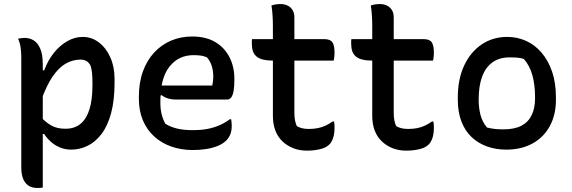

<svg xmlns="http://www.w3.org/2000/svg" viewBox="-20 -727 2820 947"><path d="M69 -536Q75 -537 80 -538Q85 -539 90.5 -539.5Q96 -540 101 -540Q126 -540 146 -528Q166 -516 178.5 -487Q191 -458 191 -409Q191 -330 191 -254.5Q191 -179 191 -104Q191 -29 191 46Q191 121 191 198Q185 199 180.5 199.5Q176 200 172.5 200Q169 200 163 200Q135 200 117.5 186.5Q100 173 92.5 150.5Q85 128 85 101Q85 26 85 -41Q85 -108 85 -172.5Q85 -237 85 -303Q85 -369 85 -442Q85 -471 81.5 -494Q78 -517 69 -536ZM388 -545Q432 -545 467.5 -518Q503 -491 524 -444.5Q545 -398 545 -338V-318Q545 -232 528 -169Q511 -106 481 -66.5Q451 -27 412.5 -8Q374 11 331 11Q301 11 275 0Q249 -11 229.5 -29Q210 -47 198 -66H178V-153Q206 -123 234 -107.5Q262 -92 303 -92Q348 -92 377.5 -116.5Q407 -141 421.5 -188.5Q436 -236 436 -306V-316Q436 -345 434 -366.5Q432 -388 426 -405Q417 -420 405.5 -426.5Q394 -433 377 -433Q339 -433 304.5 -413.5Q270 -394 239.5 -349.5Q209 -305 182 -229V-380H198Q216 -429 245.5 -466Q275 -503 312 -524Q349 -545 388 -545Z M928 -547Q995 -547 1041 -520Q1087 -493 1111.5 -445.5Q1136 -398 1136 -338V-333Q1136 -299 1132 -277.5Q1128 -256 1120 -246Q1112 -236 1100 -236H848Q825 -236 807 -242Q789 -248 777 -258L759 -248L760 -305H1027Q1029 -315 1030.5 -326Q1032 -337 1032 -347Q1032 -378 1024.5 -401.5Q1017 -425 1001 -444Q987 -450 972.5 -452.5Q958 -455 934 -455Q861 -455 816 -398.5Q771 -342 771 -229V-220Q771 -188 777.5 -162.5Q784 -137 796 -116Q823 -100 855 -92.5Q887 -85 934 -85Q969 -85 1000 -90.5Q1031 -96 1059.5 -108Q1088 -120 1114 -139H1120Q1121 -132 1122 -124.5Q1123 -117 1123 -108Q1123 -82 1116 -64.5Q1109 -47 1096 -34Q1080 -18 1054.5 -7.5Q1029 3 998 8Q967 13 931 13Q874 13 825.5 -4Q777 -21 741 -53.5Q705 -86 685 -133Q665 -180 665 -240V-250Q665 -320 685 -375Q705 -430 741 -468.5Q777 -507 824.5 -527Q872 -547 928 -547Z M1223 -534H1579Q1609 -534 1619.5 -518.5Q1630 -503 1630 -467Q1630 -461 1629.5 -453.5Q1629 -446 1628 -440Q1627 -434 1626 -428H1331Q1299 -428 1278 -433Q1257 -438 1244.5 -449Q1232 -460 1227 -476Q1222 -492 1222 -514Q1222 -518 1222 -521.5Q1222 -525 1222.5 -528.5Q1223 -532 1223 -534ZM1627 -128Q1629 -121 1629.5 -113.5Q1630 -106 1630 -98Q1630 -71 1624.5 -51.5Q1619 -32 1608 -18Q1601 -10 1590.5 -3.5Q1580 3 1565.5 7Q1551 11 1533.5 13.5Q1516 16 1494 16Q1457 16 1426.5 4Q1396 -8 1373 -30Q1350 -52 1338 -83.5Q1326 -115 1326 -155Q1326 -210 1326 -265.5Q1326 -321 1326 -376Q1326 -431 1326 -486.5Q1326 -542 1326 -597Q1326 -623 1324.5 -648.5Q1323 -674 1319 -700Q1331 -704 1342 -705.5Q1353 -707 1365 -707Q1383 -707 1398.5 -699.5Q1414 -692 1423 -677.5Q1432 -663 1432 -640Q1432 -581 1432 -522Q1432 -463 1432 -404.5Q1432 -346 1432 -287.5Q1432 -229 1432 -170Q1432 -150 1435 -134Q1438 -118 1444 -105Q1456 -98 1470 -94.5Q1484 -91 1504 -91Q1527 -91 1547.5 -95Q1568 -99 1586 -107.5Q1604 -116 1621 -128Z M1713 -534H2069Q2099 -534 2109.5 -518.5Q2120 -503 2120 -467Q2120 -461 2119.5 -453.5Q2119 -446 2118 -440Q2117 -434 2116 -428H1821Q1789 -428 1768 -433Q1747 -438 1734.5 -449Q1722 -460 1717 -476Q1712 -492 1712 -514Q1712 -518 1712 -521.5Q1712 -525 1712.5 -528.5Q1713 -532 1713 -534ZM2117 -128Q2119 -121 2119.5 -113.5Q2120 -106 2120 -98Q2120 -71 2114.5 -51.5Q2109 -32 2098 -18Q2091 -10 2080.5 -3.5Q2070 3 2055.5 7Q2041 11 2023.5 13.5Q2006 16 1984 16Q1947 16 1916.5 4Q1886 -8 1863 -30Q1840 -52 1828 -83.5Q1816 -115 1816 -155Q1816 -210 1816 -265.5Q1816 -321 1816 -376Q1816 -431 1816 -486.5Q1816 -542 1816 -597Q1816 -623 1814.5 -648.5Q1813 -674 1809 -700Q1821 -704 1832 -705.5Q1843 -707 1855 -707Q1873 -707 1888.5 -699.5Q1904 -692 1913 -677.5Q1922 -663 1922 -640Q1922 -581 1922 -522Q1922 -463 1922 -404.5Q1922 -346 1922 -287.5Q1922 -229 1922 -170Q1922 -150 1925 -134Q1928 -118 1934 -105Q1946 -98 1960 -94.5Q1974 -91 1994 -91Q2017 -91 2037.5 -95Q2058 -99 2076 -107.5Q2094 -116 2111 -128Z M2482 -545Q2531 -545 2574.5 -525.5Q2618 -506 2651 -467.5Q2684 -429 2703 -374Q2722 -319 2722 -246V-235Q2722 -160 2691.5 -104.5Q2661 -49 2606 -19Q2551 11 2477 11Q2426 11 2382.5 -4.5Q2339 -20 2306.5 -50.5Q2274 -81 2256 -127.5Q2238 -174 2238 -235V-246Q2238 -337 2269.5 -404Q2301 -471 2356 -508Q2411 -545 2482 -545ZM2494 -444Q2443 -444 2409 -419.5Q2375 -395 2358 -349Q2341 -303 2341 -239V-233Q2341 -195 2350 -160Q2359 -125 2382 -98Q2402 -93 2420.5 -91Q2439 -89 2463 -89Q2517 -89 2551 -106.5Q2585 -124 2602 -158.5Q2619 -193 2619 -241V-248Q2619 -308 2606 -355.5Q2593 -403 2564 -436Q2550 -441 2533 -442.5Q2516 -444 2494 -444Z"/></svg>

Font: Recursive Casual Medium
Style: Regular
Weight: 500
Version: Version 1.047